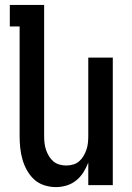

<svg xmlns="http://www.w3.org/2000/svg" viewBox="-20 -755 540 783"><path d="M208 8Q184 8 160.5 0.5Q137 -7 119.5 -23Q102 -39 90 -60.5Q78 -82 71.5 -105Q65 -128 62.5 -152Q60 -176 60 -200V-647H20V-735H160V-200Q160 -186 161.5 -172Q163 -158 167.5 -144.5Q172 -131 179.5 -118.5Q187 -106 197.5 -97Q208 -88 222 -84Q236 -80 250 -80Q264 -80 278 -84Q292 -88 302.5 -97Q313 -106 320.5 -118.5Q328 -131 332.5 -144.5Q337 -158 338.5 -172Q340 -186 340 -200V-520H440V0H340V-92Q332 -71 320 -52Q308 -33 290.5 -19Q273 -5 251.5 1.5Q230 8 208 8Z"/></svg>

Font: Iosevka Term Curly Semibold
Style: Regular
Weight: 600
Designer: Belleve Invis
Foundry: Belleve Invis
Version: Version 32.3.0